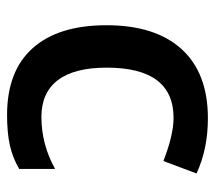

<svg xmlns="http://www.w3.org/2000/svg" viewBox="-52 -538 600 535"><g transform="rotate(90 247.5 -270.0)"><path d="M299.8 9.8Q177.2 9.8 113.5 -61.8Q49.8 -133.3 49.8 -267.1Q49.8 -403.3 116.5 -476.6Q183.1 -549.8 309.1 -549.8Q394.5 -549.8 462.9 -518.1L428.2 -425.8Q355.5 -454.1 308.1 -454.1Q168 -454.1 168 -268.1Q168 -177.2 202.9 -131.6Q237.8 -85.9 305.2 -85.9Q381.8 -85.9 450.2 -124V-23.9Q419.4 -5.9 384.5 2Q349.6 9.8 299.8 9.8Z"/></g></svg>

Font: JBL Sans
Style: Semibold
Weight: 600
Version: Version 1.10